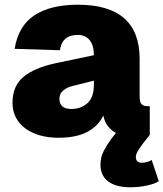

<svg xmlns="http://www.w3.org/2000/svg" viewBox="-20 -572 693 814"><path d="M228 12Q185 12 149.5 2Q114 -8 88 -27Q62 -46 47.5 -73.5Q33 -101 33 -136Q33 -208 80 -246.5Q127 -285 216 -304L378 -338Q378 -380 360 -402Q342 -424 310 -424Q243 -424 234 -359L42 -365Q58 -463 126.5 -507.5Q195 -552 310 -552Q572 -552 572 -322V-164Q572 -138 580.5 -130Q589 -122 604 -122H615V0Q606 3 586 5.5Q566 8 547 8Q528 8 508 4.5Q488 1 470 -9Q452 -19 438 -36.5Q424 -54 418 -82Q397 -38 350.5 -13Q304 12 228 12ZM282 -110Q323 -110 350.5 -134.5Q378 -159 378 -212V-230L290 -208Q264 -202 248 -188.5Q232 -175 232 -154Q232 -110 282 -110ZM533 222Q472 222 439 197.5Q406 173 406 126Q406 94 420 67.5Q434 41 451 18L487 -28L615 0L588 34Q576 50 566 65.5Q556 81 556 94Q556 107 563.5 112.5Q571 118 580 118Q592 118 604.5 114.5Q617 111 623 106L653 196Q638 207 603.5 214.5Q569 222 533 222Z"/></svg>

Font: Geist Black
Style: Regular
Weight: 400
Designer: Basement.studio, Andrés Briganti, Mateo Zaragoza
Foundry: Basement.studio, Vercel, Andrés Briganti, Guido Ferreyra, Mateo Zaragoza
Version: Version 1.401